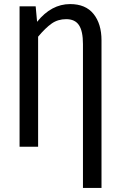

<svg xmlns="http://www.w3.org/2000/svg" viewBox="-20 -720 588 942"><path d="M478 -522V202H387V-504Q387 -567 367.5 -596.5Q348 -626 305 -626Q264 -626 233.5 -604.5Q203 -583 167 -540V0H76V-689H155L162 -613Q232 -700 324 -700Q400 -700 439 -651.5Q478 -603 478 -522Z"/></svg>

Font: Fira Sans Extra Condensed
Style: Regular
Weight: 400
Width: 1
Designer: Carrois Corporate & Edenspiekermann AG
Foundry: Carrois Corporate GbR & Edenspiekermann AG
Version: Version 4.203